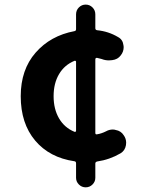

<svg xmlns="http://www.w3.org/2000/svg" viewBox="-20 -763 629 827"><path d="M300.8 -195.3Q303.7 -194.3 305.7 -195.8Q307.6 -197.3 307.6 -200.2V-497.1Q307.6 -499 305.7 -500.5Q303.7 -502 300.8 -501Q257.8 -483.4 234.4 -443.8Q210.9 -404.3 210.9 -348.6Q210.9 -293 234.4 -252.9Q257.8 -212.9 300.8 -195.3ZM436.5 -197.3Q450.2 -205.1 465.8 -205.1Q472.7 -205.1 478.5 -203.1Q501 -199.2 512.7 -180.7Q523.4 -166 523.4 -148.4Q523.4 -143.6 522.5 -137.7Q518.6 -114.3 499 -102.5Q452.1 -75.2 398.4 -67.4Q390.6 -65.4 390.6 -58.6V2.9Q390.6 19.5 378.4 31.7Q366.2 43.9 349.1 43.9Q332 43.9 319.8 31.7Q307.6 19.5 307.6 2.9V-59.6Q307.6 -67.4 300.8 -68.4Q193.4 -84 131.3 -157.7Q69.3 -231.4 69.3 -348.6Q69.3 -462.9 133.3 -536.1Q197.3 -609.4 300.8 -628.9Q307.6 -629.9 307.6 -637.7V-701.2Q307.6 -718.8 319.8 -731Q332 -743.2 349.1 -743.2Q366.2 -743.2 378.4 -731Q390.6 -718.8 390.6 -701.2V-641.6Q390.6 -633.8 398.4 -632.8Q447.3 -627.9 488.3 -603.5Q508.8 -592.8 511.7 -568.4Q512.7 -564.5 512.7 -560.5Q512.7 -540 500 -524.4Q487.3 -506.8 462.9 -503.9Q456.1 -502.9 449.2 -502.9Q432.6 -502.9 418 -508.8Q408.2 -511.7 398.4 -513.7Q390.6 -514.6 390.6 -506.8V-190.4Q390.6 -182.6 398.4 -184.6Q417 -187.5 436.5 -197.3Z"/></svg>

Font: Gen Jyuu Gothic P Bold
Style: Bold
Weight: 700
Designer: [Source Han Sans]
Ryoko NISHIZUKA  (kana & ideographs); Paul D. Hunt (Latin, Greek & Cyrillic); Wenlong ZHANG  (bopomofo
Version: Version 1.002.20150607